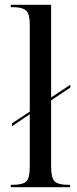

<svg xmlns="http://www.w3.org/2000/svg" viewBox="-20 -780 321 800"><path d="M25 0V-10H33Q75 -10 89.5 -24Q104 -38 104 -84V-304L30 -254V-266L104 -315V-678Q104 -724 87.5 -737Q71 -750 38 -750H25V-760H193V-374L273 -427V-415L193 -362V-86Q193 -39 207.5 -24.5Q222 -10 264 -10H272V0Z"/></svg>

Font: Noto Serif Display Condensed
Style: Regular
Weight: 400
Width: 3
Designer: Monotype Design Team
Foundry: Monotype Imaging Inc.
Version: Version 2.009